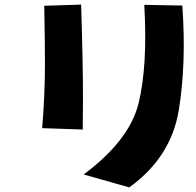

<svg xmlns="http://www.w3.org/2000/svg" viewBox="-20 -807 852 833"><path d="M606 -786 771 -783Q789 -531 755.5 -328Q722 -125 541 6L343 -50Q542 -198 581.5 -360Q621 -522 606 -786ZM332 -787Q340 -533 340 -383L339 -245L163 -251Q175 -396 175 -532Q175 -615 172 -782Z"/></svg>

Font: KN Bobohei
Style: Bold
Weight: 700
Designer: Kingnam Type Foundry
Version: Version 1.710;March 18, 2023